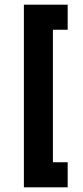

<svg xmlns="http://www.w3.org/2000/svg" viewBox="-20 -760 356 820"><path d="M82 40V-740H269V-633H206V-67H269V40Z"/></svg>

Font: Raleway Thin
Style: Bold
Weight: 700
Version: Version 4.026